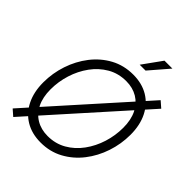

<svg xmlns="http://www.w3.org/2000/svg" viewBox="-261 -1096 1264 1264"><g transform="rotate(45 371.0 -464.0)"><path d="M329.6 10.7Q247.6 10.7 187.5 -25.4Q127.4 -61.5 94.7 -127.4Q62 -193.4 62 -282.2Q62 -367.7 89.1 -449Q116.2 -530.3 166.7 -595.5Q217.3 -660.6 287.8 -699Q358.4 -737.3 445.3 -737.3Q527.3 -737.3 587.2 -701.2Q647 -665 679.7 -599.1Q712.4 -533.2 712.4 -444.3Q712.4 -358.4 685.3 -277.1Q658.2 -195.8 607.7 -130.9Q557.1 -65.9 486.6 -27.6Q416 10.7 329.6 10.7ZM332 -52.2Q404.3 -52.2 462.4 -85.7Q520.5 -119.1 561.5 -175.5Q602.5 -231.9 624.3 -301.3Q646 -370.6 646 -442.9Q646 -516.6 620.4 -568.1Q594.7 -619.6 549.1 -647Q503.4 -674.3 442.9 -674.3Q370.1 -674.3 312 -640.6Q253.9 -606.9 212.9 -550.5Q171.9 -494.1 150.1 -424.8Q128.4 -355.5 128.4 -283.2Q128.4 -210.4 153.8 -158.7Q179.2 -106.9 225.1 -79.6Q271 -52.2 332 -52.2ZM83.5 19 41 -18.1 691.4 -745.6 733.9 -708.5ZM428.7 -813 525.4 -947.3H599.1L483.4 -813Z"/></g></svg>

Font: Inter 24pt Light
Style: Italic
Weight: 300
Italic angle: -9.3988°
Designer: Rasmus Andersson
Foundry: rsms
Version: Version 4.001;git-66647c0bb